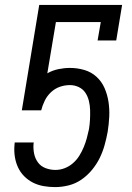

<svg xmlns="http://www.w3.org/2000/svg" viewBox="-20 -755 540 783"><path d="M205 8Q181 8 158 4Q135 0 115 -10Q95 -20 79 -36Q63 -52 53.5 -72.5Q44 -93 40.5 -116Q37 -139 39 -163L40 -174H118L117 -171Q115 -149 119 -129Q123 -109 134.5 -93Q146 -77 165.5 -69.5Q185 -62 206 -62Q225 -62 243.5 -69Q262 -76 277.5 -89.5Q293 -103 303.5 -120Q314 -137 321.5 -155Q329 -173 334 -191.5Q339 -210 343 -229Q346 -248 347 -267.5Q348 -287 347.5 -306Q347 -325 342.5 -343.5Q338 -362 328 -377Q318 -392 301 -400Q284 -408 265 -408Q244 -408 224 -401Q204 -394 188 -379Q172 -364 162.5 -344.5Q153 -325 148 -305H69L140 -735H478L454 -590H378L391 -665H208L173 -456Q194 -468 218 -473Q242 -478 265 -478Q296 -478 324.5 -469.5Q353 -461 374 -441.5Q395 -422 406.5 -395.5Q418 -369 422.5 -339.5Q427 -310 425.5 -279Q424 -248 419 -217Q414 -190 406.5 -163Q399 -136 386.5 -110.5Q374 -85 355 -62Q336 -39 312 -22.5Q288 -6 260 1Q232 8 205 8Z"/></svg>

Font: Iosevka Curly Slab
Style: Italic
Weight: 400
Italic angle: -9°
Monospace: yes
Designer: Belleve Invis
Foundry: Belleve Invis
Version: Version 22.1.2; ttfautohint (v1.8.4)